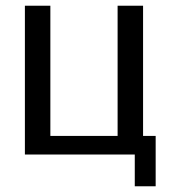

<svg xmlns="http://www.w3.org/2000/svg" viewBox="-20 -540 597 671"><path d="M67 0V-520H156V-65H391V-520H480V-65H524V111H451V0Z"/></svg>

Font: Murecho
Style: Regular
Weight: 400
Designer: Neil Summerour
Foundry: Positype
Version: Version 1.010; ttfautohint (v1.8.3)